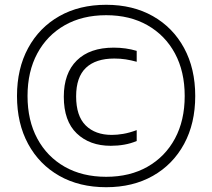

<svg xmlns="http://www.w3.org/2000/svg" viewBox="-20 -771 886 802"><path d="M423.5 11Q311.5 11 227.8 -36.5Q144 -84 97.5 -169.8Q51 -255.5 51 -370Q51 -484.5 97.5 -570.2Q144 -656 227.8 -703.5Q311.5 -751 423.5 -751Q535 -751 618.8 -703.5Q702.5 -656 749 -570.2Q795.5 -484.5 795.5 -370Q795.5 -255.5 749 -169.8Q702.5 -84 618.8 -36.5Q535 11 423.5 11ZM423.5 -32.5Q522.5 -32.5 596.2 -74.5Q670 -116.5 710.8 -192.2Q751.5 -268 751.5 -370Q751.5 -472 710.8 -547.8Q670 -623.5 596.2 -665.5Q522.5 -707.5 423.5 -707.5Q324 -707.5 250.2 -665.5Q176.5 -623.5 135.8 -547.8Q95 -472 95 -370Q95 -268 135.8 -192.2Q176.5 -116.5 250.2 -74.5Q324 -32.5 423.5 -32.5ZM442.5 -162Q354.5 -162 300.5 -213.8Q246.5 -265.5 246.5 -367Q246.5 -465 300.8 -518.5Q355 -572 455 -572Q506 -572 551 -558.5V-513Q527.5 -519.5 505.2 -523Q483 -526.5 457.5 -526.5Q380 -526.5 339 -487.8Q298 -449 298 -368.5Q298 -286.5 338 -247Q378 -207.5 447 -207.5Q469 -207.5 494.5 -211.8Q520 -216 551 -227.5V-182Q526 -171.5 499 -166.8Q472 -162 442.5 -162Z"/></svg>

Font: Encode Sans Semi Condensed Light
Style: Regular
Weight: 300
Width: 4
Designer: Multiple Designers
Foundry: Impallari Type
Version: Version 3.000; ttfautohint (v1.8.3) -l 8 -r 50 -G 200 -x 14 